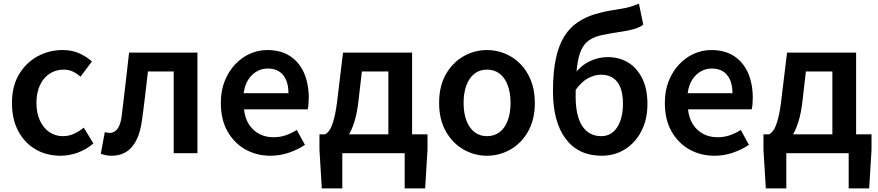

<svg xmlns="http://www.w3.org/2000/svg" viewBox="-20 -845 4845 1059"><path d="M314 14Q238 14 177.5 -20.5Q117 -55 81.5 -120.5Q46 -186 46 -277Q46 -370 85 -435Q124 -500 187.5 -534.5Q251 -569 325 -569Q377 -569 417 -551Q457 -533 487 -506L424 -422Q402 -441 380 -451Q358 -461 332 -461Q288 -461 253.5 -438.5Q219 -416 200 -374.5Q181 -333 181 -277Q181 -222 200 -180.5Q219 -139 252 -116.5Q285 -94 327 -94Q360 -94 389 -107.5Q418 -121 442 -141L495 -54Q456 -20 408.5 -3Q361 14 314 14Z M595 14Q577 14 563.5 11Q550 8 536 3L558 -116Q565 -115 571 -113.5Q577 -112 585 -112Q611 -112 628.5 -135Q646 -158 652 -211Q663 -297 672.5 -383.5Q682 -470 692 -555H1069V0H938V-451H796Q788 -382 780 -313.5Q772 -245 762 -175Q749 -83 707.5 -34.5Q666 14 595 14Z M1472 14Q1395 14 1333 -21Q1271 -56 1234.5 -121Q1198 -186 1198 -277Q1198 -345 1219.5 -398.5Q1241 -452 1277.5 -490.5Q1314 -529 1359.5 -549Q1405 -569 1454 -569Q1529 -569 1580 -535.5Q1631 -502 1657 -442.5Q1683 -383 1683 -305Q1683 -286 1681.5 -269.5Q1680 -253 1677 -242H1326Q1331 -193 1353 -159Q1375 -125 1409.5 -106.5Q1444 -88 1489 -88Q1524 -88 1555 -98.5Q1586 -109 1617 -128L1662 -46Q1623 -20 1574 -3Q1525 14 1472 14ZM1324 -331H1571Q1571 -394 1542 -430.5Q1513 -467 1456 -467Q1425 -467 1397 -451.5Q1369 -436 1349.5 -406Q1330 -376 1324 -331Z M1868 0V194H1755L1742 -19V-104H2338V-19L2325 194H2212V0ZM2122 -39V-451H1976L1958 -295Q1950 -221 1934 -171Q1918 -121 1896.5 -90.5Q1875 -60 1848 -45.5Q1821 -31 1791 -28L1773 -104Q1788 -112 1800 -131Q1812 -150 1823.5 -194.5Q1835 -239 1844 -323L1872 -555H2253V-39Z M2666 14Q2597 14 2536.5 -20.5Q2476 -55 2439 -120.5Q2402 -186 2402 -277Q2402 -370 2439 -435Q2476 -500 2536.5 -534.5Q2597 -569 2666 -569Q2718 -569 2765.5 -549.5Q2813 -530 2850 -492.5Q2887 -455 2908.5 -401Q2930 -347 2930 -277Q2930 -186 2893 -120.5Q2856 -55 2795.5 -20.5Q2735 14 2666 14ZM2666 -94Q2707 -94 2736 -116.5Q2765 -139 2780.5 -180.5Q2796 -222 2796 -277Q2796 -333 2780.5 -374.5Q2765 -416 2736 -438.5Q2707 -461 2666 -461Q2626 -461 2597 -438.5Q2568 -416 2552.5 -374.5Q2537 -333 2537 -277Q2537 -222 2552.5 -180.5Q2568 -139 2597 -116.5Q2626 -94 2666 -94Z M3299 14Q3170 14 3100 -79.5Q3030 -173 3030 -342Q3030 -448 3046 -522Q3062 -596 3092.5 -644.5Q3123 -693 3166 -722Q3209 -751 3262.5 -767Q3316 -783 3379 -792Q3411 -797 3432 -801.5Q3453 -806 3470 -812Q3487 -818 3504 -825L3528 -709Q3507 -693 3474.5 -684Q3442 -675 3406 -670Q3345 -661 3302 -652Q3259 -643 3230.5 -624Q3202 -605 3185.5 -568.5Q3169 -532 3162 -470Q3155 -408 3155 -313Q3155 -206 3191.5 -150Q3228 -94 3297 -94Q3334 -94 3360.5 -116Q3387 -138 3401.5 -178.5Q3416 -219 3416 -272Q3416 -326 3402 -362Q3388 -398 3360.5 -415.5Q3333 -433 3295 -433Q3261 -433 3225 -414.5Q3189 -396 3154 -348L3149 -436Q3182 -482 3230.5 -506Q3279 -530 3333 -530Q3395 -530 3444 -500.5Q3493 -471 3522 -413Q3551 -355 3551 -272Q3551 -186 3517.5 -121.5Q3484 -57 3427 -21.5Q3370 14 3299 14Z M3921 14Q3844 14 3782 -21Q3720 -56 3683.5 -121Q3647 -186 3647 -277Q3647 -345 3668.5 -398.5Q3690 -452 3726.5 -490.5Q3763 -529 3808.5 -549Q3854 -569 3903 -569Q3978 -569 4029 -535.5Q4080 -502 4106 -442.5Q4132 -383 4132 -305Q4132 -286 4130.5 -269.5Q4129 -253 4126 -242H3775Q3780 -193 3802 -159Q3824 -125 3858.5 -106.5Q3893 -88 3938 -88Q3973 -88 4004 -98.5Q4035 -109 4066 -128L4111 -46Q4072 -20 4023 -3Q3974 14 3921 14ZM3773 -331H4020Q4020 -394 3991 -430.5Q3962 -467 3905 -467Q3874 -467 3846 -451.5Q3818 -436 3798.5 -406Q3779 -376 3773 -331Z M4317 0V194H4204L4191 -19V-104H4787V-19L4774 194H4661V0ZM4571 -39V-451H4425L4407 -295Q4399 -221 4383 -171Q4367 -121 4345.5 -90.5Q4324 -60 4297 -45.5Q4270 -31 4240 -28L4222 -104Q4237 -112 4249 -131Q4261 -150 4272.5 -194.5Q4284 -239 4293 -323L4321 -555H4702V-39Z"/></svg>

Font: Noto Sans JP SemiBold
Style: Regular
Weight: 600
Designer: Ryoko NISHIZUKA  (kana, bopomofo & ideographs); Paul D. Hunt (Latin, Greek & Cyrillic); Sandoll Communications , Soo-you
Foundry: Adobe
Version: Version 2.004-H2;hotconv 1.0.118;makeotfexe 2.5.65603